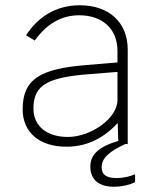

<svg xmlns="http://www.w3.org/2000/svg" viewBox="-20 -547 603 729"><path d="M486 117C478 121 452 129 422 129C382 129 366 115 366 88C366 52 396 28 455 0H465V-358C465 -463 393 -527 283 -527C188 -527 121 -478 79 -413L112 -393C157 -456 212 -489 281 -489C369 -489 426 -437 426 -354V-310L307 -300C135 -286 66 -248 66 -132C66 -44 130 10 232 10C308 10 371 -20 427 -80L429 -12C349 12 323 43 323 86C323 130 350 162 412 162C444 162 474 154 488 147C492 145 493 144 493 139V120C493 115 491 114 486 117ZM426 -167C426 -97 324 -27 238 -27C159 -27 107 -67 107 -135C107 -225 161 -254 326 -266L426 -274Z"/></svg>

Font: United Sans Thin
Style: Regular
Weight: 100
Designer: Pablo Impallari, Rodrigo Fuenzalida (Modified by Dan O. Williams)
Version: Version 1.000;PS 001.000;hotconv 1.0.88;makeotf.lib2.5.64775